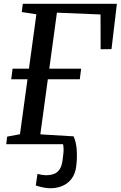

<svg xmlns="http://www.w3.org/2000/svg" viewBox="-20 -763 638 1016"><path d="M238.2 232.9Q221.2 231.9 201.4 227.5Q181.6 223.2 169.2 217.9L178.5 156.8Q188.7 160.1 201.8 162.2Q214.9 164.2 221.9 164.2Q247.7 164.2 266.2 157Q284.7 149.8 296 132.2Q307.3 114.7 311.2 84.1Q313.7 66.3 315.8 44.4Q318 22.5 313.7 0H73.3L181.3 -52.8L369.6 -41.5Q383.6 -9.9 386.1 32.2Q388.6 74.3 383.6 115.5Q378.7 157.5 357.8 184.2Q337 210.8 305.6 222.7Q274.3 234.6 238.2 232.9ZM39.4 -343.7 46.6 -399.7H409.3L402.3 -343.7ZM13.1 0 17.7 -40 85.7 -52.7 172.5 -687.3 95.1 -699.3 100.7 -743H598.5L570 -503L512.5 -502.3L512 -686.4L281.2 -696L193.5 -52.7L307.2 -40L303.2 0Z"/></svg>

Font: Merriweather 7pt Light
Style: Italic
Weight: 300
Italic angle: -7.8°
Designer: Eben Sorkin
Foundry: Eben Sorkin
Version: Version 2.200;gftools[0.9.31]